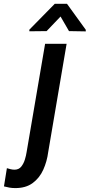

<svg xmlns="http://www.w3.org/2000/svg" viewBox="-120 -754 461 989"><path d="M112.3 -528.3H223.1L128.4 28.8Q122.1 77.6 102.8 120.4Q83.5 163.1 47.9 189.2Q12.2 215.3 -42.5 214.8Q-57.1 214.8 -71.3 212.4Q-85.4 210 -99.6 206.1L-84.5 112.3Q-75.2 115.2 -64.9 117.7Q-54.7 120.1 -44.4 120.1Q-22.5 119.6 -10.3 104Q2 88.4 8.3 67.4Q14.6 46.4 17.1 29.3ZM225.1 -734.4 321.8 -600.6V-592.3L235.4 -593.8L191.9 -668.9L120.1 -593.8L31.2 -592.8V-601.1L162.1 -734.4Z"/></svg>

Font: Roboto Condensed Medium
Style: Italic
Weight: 500
Italic angle: -12°
Designer: Christian Robertson
Foundry: Google
Version: Version 3.0; 2020